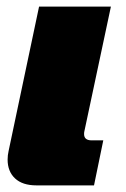

<svg xmlns="http://www.w3.org/2000/svg" viewBox="-20 -560 380 580"><path d="M90 0Q48 0 25.5 -21Q3 -42 3 -78Q3 -91 6 -104L98 -540H315L235 -164Q234 -161 234 -155Q234 -136 257 -136H292L264 0Z"/></svg>

Font: Kanit ExtraBold
Style: Italic
Weight: 800
Italic angle: -12°
Designer: Katatrad Team
Foundry: CadsonDemak
Version: Version 2.000; ttfautohint (v1.8.3)